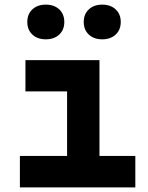

<svg xmlns="http://www.w3.org/2000/svg" viewBox="-20 -810 640 830"><path d="M565 0H66V-136H270V-415H90V-550H410V-136H565ZM98 -715Q98 -749 120 -769.5Q142 -790 178 -790Q214 -790 236 -769.5Q258 -749 258 -715Q258 -681 236 -660.5Q214 -640 178 -640Q142 -640 120 -660.5Q98 -681 98 -715ZM342 -715Q342 -749 364 -769.5Q386 -790 422 -790Q458 -790 480 -769.5Q502 -749 502 -715Q502 -681 480 -660.5Q458 -640 422 -640Q386 -640 364 -660.5Q342 -681 342 -715Z"/></svg>

Font: JetBrains Mono Extra Bold
Style: Regular
Weight: 800
Monospace: yes
Designer: Philipp Nurullin, Konstantin Bulenkov
Foundry: JetBrains
Version: 2.002